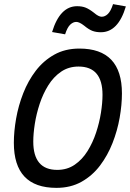

<svg xmlns="http://www.w3.org/2000/svg" viewBox="-20 -897 629 929"><path d="M253 12Q47 12 47 -206Q47 -261 58 -323.5Q69 -386 92.5 -446Q116 -506 153 -554.5Q190 -603 242.5 -632.5Q295 -662 364 -662Q570 -662 570 -445Q570 -390 559 -327.5Q548 -265 524.5 -205Q501 -145 464 -96Q427 -47 374.5 -17.5Q322 12 253 12ZM257 -75Q305 -75 341.5 -100Q378 -125 403.5 -166Q429 -207 445 -255.5Q461 -304 468.5 -352Q476 -400 476 -438Q476 -575 360 -575Q312 -575 275.5 -550Q239 -525 213.5 -484Q188 -443 172 -394.5Q156 -346 148.5 -298Q141 -250 141 -212Q141 -75 257 -75ZM295 -731 232 -742Q270 -867 353 -867Q377 -867 394.5 -860Q412 -853 435 -835Q457 -816 472 -816Q488 -816 502 -829.5Q516 -843 527 -877L589 -866Q552 -741 468 -741Q445 -741 427.5 -747.5Q410 -754 387 -773Q364 -791 349 -791Q334 -791 320 -778Q306 -765 295 -731Z"/></svg>

Font: Sometype Mono Medium
Style: Italic
Weight: 500
Italic angle: -12°
Monospace: yes
Designer: Ryoichi Tsunekawa
Foundry: Dharma Type
Version: Version 1.000; ttfautohint (v1.8.3)